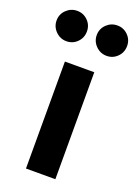

<svg xmlns="http://www.w3.org/2000/svg" viewBox="-212 -858 661 921"><g transform="rotate(20 119.0 -397.5)"><path d="M44 -546H194V0H44ZM-61 -718Q-61 -750 -38 -772.5Q-15 -795 17 -795Q49 -795 71.5 -772.5Q94 -750 94 -718Q94 -685 71.5 -662.5Q49 -640 17 -640Q-15 -640 -38 -663Q-61 -686 -61 -718ZM222 -795Q254 -795 276.5 -772.5Q299 -750 299 -718Q299 -685 276.5 -662.5Q254 -640 222 -640Q190 -640 167 -663Q144 -686 144 -718Q144 -750 167 -772.5Q190 -795 222 -795Z"/></g></svg>

Font: BLUETTI 2.0
Style: Bold
Weight: 700
Designer: Stijn de Vries
Foundry: tokotype
Version: Version 2.005;October 31, 2023;FontCreator 14.0.0.2814 64-bi